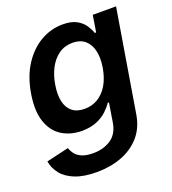

<svg xmlns="http://www.w3.org/2000/svg" viewBox="-155 -658 880 980"><g transform="rotate(-20 285.0 -168.5)"><path d="M204.1 215.8Q133.8 215.8 87.2 197.3Q40.5 178.7 15.6 147.5Q-9.3 116.2 -15.6 78.1L105.5 49.8Q110.8 65.9 122.6 81.8Q134.3 97.7 157.7 108.2Q181.2 118.7 220.2 118.7Q274.9 118.7 315.7 92Q356.4 65.4 366.2 5.4L382.8 -97.7H376Q363.3 -78.1 341.1 -57.1Q318.8 -36.1 285.4 -22.2Q252 -8.3 205.1 -7.8Q142.1 -8.3 95.9 -37.6Q49.8 -66.9 29.8 -126.2Q9.8 -185.5 24.4 -274.4Q39.1 -364.3 79.6 -426.3Q120.1 -488.3 176.5 -520.5Q232.9 -552.7 295.9 -552.7Q343.8 -552.7 372.1 -536.6Q400.4 -520.5 415 -497.8Q429.7 -475.1 436 -455.6H443.4L458 -545.9H584.5L492.7 8.8Q481 78.6 440.2 124.5Q399.4 170.4 338.4 193.1Q277.3 215.8 204.1 215.8ZM255.9 -108.9Q296.9 -108.9 329.3 -128.9Q361.8 -148.9 383.3 -186Q404.8 -223.1 413.6 -275.4Q421.9 -327.1 412.8 -365.7Q403.8 -404.3 378.2 -425.8Q352.5 -447.3 311.5 -447.3Q268.6 -447.3 236.6 -424.8Q204.6 -402.3 184.1 -363.5Q163.6 -324.7 155.8 -275.4Q147.5 -225.6 155.5 -188Q163.6 -150.4 188.7 -129.6Q213.9 -108.9 255.9 -108.9Z"/></g></svg>

Font: Inter Tight SemiBold
Style: Italic
Weight: 600
Italic angle: -9.39999°
Designer: Rasmus Andersson
Foundry: rsms
Version: Version 3.004